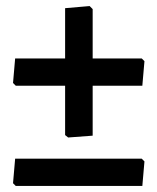

<svg xmlns="http://www.w3.org/2000/svg" viewBox="-20 -498 520 634"><path d="M276 -478 286 -468V-305H448L457 -296L450 -215H286V-50L205 -44L195 -52V-215H32L23 -224L30 -305H195V-471ZM448 26 457 35 450 116H32L23 107L30 26Z"/></svg>

Font: Alegreya Sans SC
Style: Bold
Weight: 700
Designer: Juan Pablo del Peral
Foundry: Huerta Tipografica
Version: Version 2.007